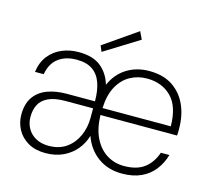

<svg xmlns="http://www.w3.org/2000/svg" viewBox="-103 -839 1090 978"><g transform="rotate(15 441.5 -350.5)"><path d="M213 12Q159 12 121.5 -10Q84 -32 64.5 -68Q45 -104 45 -146Q45 -202 69.5 -238Q94 -274 138.5 -291Q183 -308 241 -308H390Q390 -365 375.5 -405.5Q361 -446 329.5 -467.5Q298 -489 246 -489Q188 -489 150 -460.5Q112 -432 102 -374H56Q63 -426 90.5 -460.5Q118 -495 158.5 -512Q199 -529 246 -529Q322 -529 364 -494.5Q406 -460 422 -404Q449 -465 500.5 -497Q552 -529 618 -529Q693 -529 742 -496Q791 -463 815.5 -408Q840 -353 840 -284Q840 -275 840 -267Q840 -259 839 -248H435Q437 -175 462 -126Q487 -77 527.5 -52.5Q568 -28 617 -28Q684 -28 723.5 -57.5Q763 -87 782 -142H827Q814 -97 787 -62Q760 -27 717.5 -7.5Q675 12 617 12Q543 12 490 -26.5Q437 -65 413 -132Q401 -91 374 -58.5Q347 -26 306.5 -7Q266 12 213 12ZM220 -28Q275 -28 312.5 -54.5Q350 -81 370 -125Q390 -169 390 -221V-271H245Q188 -271 154.5 -255Q121 -239 107 -211.5Q93 -184 93 -147Q93 -114 108 -87Q123 -60 151.5 -44Q180 -28 220 -28ZM436 -285H796Q795 -390 745.5 -439.5Q696 -489 617 -489Q570 -489 530 -467.5Q490 -446 464.5 -401Q439 -356 436 -285ZM357 -560 344 -591 520 -713 539 -673Z"/></g></svg>

Font: DM Sans 11pt ExtraLight
Style: Regular
Weight: 250
Version: Version 4.004;gftools[0.9.30]